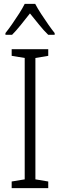

<svg xmlns="http://www.w3.org/2000/svg" viewBox="-20 -1018 309 987"><path d="M228 -51H40V-85L107 -96V-720L40 -731V-765H228V-731L162 -720V-96L228 -85ZM161 -998Q173 -975 191.5 -946.5Q210 -918 229 -891Q248 -864 261 -848V-839H228Q205 -861 181 -891Q157 -921 134 -949Q112 -921 87.5 -890.5Q63 -860 42 -839H8V-848Q24 -868 42.5 -894.5Q61 -921 78.5 -948.5Q96 -976 107 -998Z"/></svg>

Font: Noto Sans Tamil UI Condensed Light
Style: Regular
Weight: 300
Width: 3
Designer: Jelle Bosma - Monotype Design Team
Foundry: Monotype Imaging Inc.
Version: Version 2.004; ttfautohint (v1.8.4.7-5d5b)